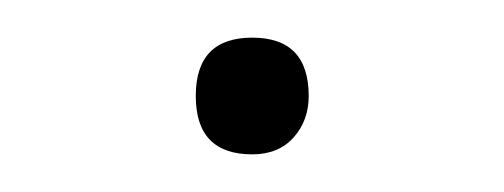

<svg xmlns="http://www.w3.org/2000/svg" viewBox="-20 -77 268 102"><path d="M114 5Q84 5 84 -26Q84 -57 114 -57Q144 -57 144 -26Q144 -13 136 -4Q128 5 114 5Z"/></svg>

Font: Lexend Thin
Style: Regular
Weight: 100
Designer: Bonnie Shaver-Troup, Thomas Jockin
Foundry: Lexend
Version: Version 1.007; ttfautohint (v1.8.3)